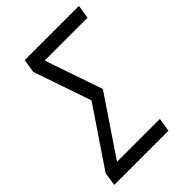

<svg xmlns="http://www.w3.org/2000/svg" viewBox="-215 -833 931 931"><g transform="rotate(-45 250.5 -367.5)"><path d="M8 0 19 -70 220 -368 118 -665 129 -735H501L490 -665H196L298 -368L97 -70H391L380 0Z"/></g></svg>

Font: Iosevka
Style: Italic
Weight: 400
Italic angle: -9°
Monospace: yes
Designer: Belleve Invis
Foundry: Belleve Invis
Version: Version 32.5.0; ttfautohint (v1.8.4)